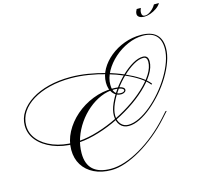

<svg xmlns="http://www.w3.org/2000/svg" viewBox="-317 -1176 1584 1516"><g transform="rotate(-15 475.0 -418.5)"><path d="M410 159Q463 159 524.5 139Q586 119 651 81.5Q716 44 779 -7.5Q842 -59 899 -122L941 -169H951L907 -120Q849 -55 784 -2Q719 51 653 89.5Q587 128 525 149Q463 170 410 170Q330 170 269.5 140.5Q209 111 176 58Q143 5 143 -66Q143 -140 179.5 -209Q216 -278 278.5 -332.5Q341 -387 420.5 -418.5Q500 -450 585 -450Q630 -450 654.5 -441Q679 -432 679 -415Q679 -404 667 -396Q655 -388 638 -388Q597 -388 571 -421.5Q545 -455 545 -508Q545 -565 575 -617.5Q605 -670 656 -711.5Q707 -753 772 -777Q837 -801 907 -801Q1074 -801 1074 -649Q1074 -599 1053.5 -541Q1033 -483 998 -425Q963 -367 917.5 -314.5Q872 -262 822.5 -220.5Q773 -179 724 -155Q675 -131 632 -131Q589 -131 563.5 -160.5Q538 -190 538 -240Q538 -284 561 -336Q584 -388 621.5 -440Q659 -492 704.5 -535.5Q750 -579 795.5 -605Q841 -631 879 -631Q922 -631 922 -582Q922 -534 888.5 -480Q855 -426 797.5 -372.5Q740 -319 665.5 -271Q591 -223 508 -186Q425 -149 341.5 -127.5Q258 -106 183 -106Q84 -106 6 -137.5Q-72 -169 -117 -223Q-162 -277 -162 -346Q-162 -406 -128.5 -456.5Q-95 -507 -35 -545Q25 -583 106.5 -603.5Q188 -624 285 -624Q353 -624 427 -612Q501 -600 573 -579.5Q645 -559 708.5 -531Q772 -503 820.5 -471.5Q869 -440 895 -406L888 -400Q863 -433 815.5 -464.5Q768 -496 705 -523Q642 -550 571 -570.5Q500 -591 427 -602.5Q354 -614 286 -614Q191 -614 111 -594Q31 -574 -27.5 -538Q-86 -502 -118.5 -452.5Q-151 -403 -151 -344Q-151 -279 -107.5 -227.5Q-64 -176 12 -146.5Q88 -117 183 -117Q257 -117 339 -138Q421 -159 503 -195.5Q585 -232 658 -278.5Q731 -325 788 -377.5Q845 -430 878 -482.5Q911 -535 911 -582Q911 -621 879 -621Q843 -621 798.5 -595Q754 -569 710 -527Q666 -485 629.5 -434Q593 -383 570.5 -332Q548 -281 548 -239Q548 -195 571 -168Q594 -141 631 -141Q673 -141 721.5 -164.5Q770 -188 818.5 -228.5Q867 -269 911 -320.5Q955 -372 989.5 -429Q1024 -486 1044 -542.5Q1064 -599 1064 -649Q1064 -719 1028 -755Q992 -791 922 -791Q860 -791 798 -764Q736 -737 685.5 -692Q635 -647 604.5 -592.5Q574 -538 574 -483Q574 -398 639 -398Q651 -398 660 -402.5Q669 -407 669 -414Q669 -425 647.5 -432.5Q626 -440 595 -440Q538 -440 483 -416.5Q428 -393 379.5 -352Q331 -311 294 -257.5Q257 -204 236 -143Q215 -82 215 -19Q215 159 410 159ZM1071 -1007H1112Q1099 -985 1075 -968.5Q1051 -952 1024.5 -942.5Q998 -933 976 -933Q948 -933 933 -943Q918 -953 918 -969Q918 -980 921.5 -989Q925 -998 930 -1007H964Q960 -998 957.5 -989Q955 -980 955 -969Q955 -940 981 -940Q1004 -940 1030 -960Q1056 -980 1071 -1007Z"/></g></svg>

Font: Ballet
Style: Regular
Weight: 400
Designer: Maximiliano R. Sproviero
Foundry: Omnibus-Type
Version: Version 1.100